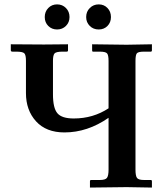

<svg xmlns="http://www.w3.org/2000/svg" viewBox="-20 -846 727 867"><path d="M430.2 -33.2Q456.1 -33.2 463.1 -43Q470.2 -52.7 470.2 -80.1V-314Q375 -248 271 -248Q188.5 -248 142.8 -298.1Q97.2 -348.1 97.2 -425.8V-571.8Q97.2 -598.1 89.6 -605.5Q82 -612.8 53.2 -612.8H36.1Q28.8 -612.8 28.8 -619.1V-646L178.2 -645L287.1 -646V-618.2Q287.1 -612.8 280.8 -612.8H263.2Q233.4 -612.8 226.3 -604.7Q219.2 -596.7 219.2 -571.8V-419.9Q219.2 -357.9 239.3 -334.5Q259.3 -311 313 -311Q400.4 -311 470.2 -356.9V-570.8Q470.2 -597.2 463.4 -605Q456.5 -612.8 430.2 -612.8H399.9Q396 -612.8 396 -618.2V-646L551.8 -644L666 -646V-619.1Q666 -612.8 661.1 -612.8H630.9Q605 -612.8 598.4 -605.7Q591.8 -598.6 591.8 -570.8V-80.1Q591.8 -51.3 598.9 -42.2Q606 -33.2 630.9 -33.2H661.1Q666 -33.2 666 -26.9V1L551.8 -1L386.2 1V-26.9Q386.2 -33.2 391.1 -33.2ZM293.9 -769Q293.9 -745.1 277.8 -729Q261.7 -712.9 237.8 -712.9Q213.9 -712.9 198 -728.8Q182.1 -744.6 182.1 -769Q182.1 -793.5 198 -809.8Q213.9 -826.2 237.8 -826.2Q261.7 -826.2 277.8 -809.8Q293.9 -793.5 293.9 -769ZM369.1 -769Q369.1 -793.5 385.5 -809.8Q401.9 -826.2 425.8 -826.2Q449.7 -826.2 465.3 -809.8Q481 -793.5 481 -769Q481 -744.6 465.3 -728.8Q449.7 -712.9 425.8 -712.9Q401.4 -712.9 385.3 -729Q369.1 -745.1 369.1 -769Z"/></svg>

Font: Linux Libertine G
Style: Bold
Weight: 700
Designer: Philipp H. Poll
Foundry: Philipp H. Poll
Version: Version 5.0.3